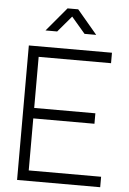

<svg xmlns="http://www.w3.org/2000/svg" viewBox="-61 -980 688 1024"><g transform="rotate(5 282.5 -467.5)"><path d="M287 -893.5 360.5 -807.5H423L315.5 -935H258.5L151.5 -807.5H214ZM515 0V-56H127.5V-334.5H455V-390.5H127.5V-664H515V-720H70V0Z"/></g></svg>

Font: Hauora Light
Style: Regular
Weight: 300
Designer: Wayne Shih
Foundry: WCYS
Version: Version 1.001;hotconv 1.0.109;makeotfexe 2.5.65596